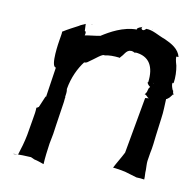

<svg xmlns="http://www.w3.org/2000/svg" viewBox="-60 -507 581 581"><g transform="rotate(10 231.0 -216.5)"><path d="M15 -1 16 0C32 -2 53 -1 69 0L80 5C90 7 101 11 109 14H110C111 -6 114 -29 117 -50L123 -81L127 -109L138 -182L139 -193C139 -194 140 -196 140 -196C140 -196 139 -197 139 -197C140 -205 142 -214 140 -222C146 -258 161 -289 178 -311V-310C180 -310 184 -311 186 -312C210 -328 228 -346 235 -342C248 -345 262 -345 280 -343L281 -342C282 -345 287 -349 289 -352C296 -361 303 -377 325 -365C326 -365 325 -366 324 -367C369 -364 385 -333 379 -285H378V-284C377 -284 377 -285 377 -284C379 -279 382 -275 387 -272C386 -271 384 -268 383 -266L380 -255C379 -253 376 -248 375 -248V-247C380 -247 384 -239 389 -237C386 -237 381 -237 378 -236L347 -63C338 -45 327 -28 319 -12C330 -11 344 -9 357 -6L394 5C402 5 410 6 417 7H418C419 -3 417 -12 418 -22C418 -31 417 -42 418 -50L422 -75C426 -92 428 -114 430 -131L437 -185C440 -204 440 -227 441 -244C443 -244 449 -249 451 -251L458 -260C458 -261 460 -262 461 -262L462 -263C461 -263 459 -264 459 -265C458 -266 459 -268 458 -269V-272C458 -272 457 -274 456 -274C448 -293 452 -298 454 -296C455 -295 454 -295 455 -295C458 -314 457 -333 454 -349C449 -366 449 -370 449 -376H456C450 -400 428 -412 406 -422C383 -430 366 -443 345 -443L342 -440C334 -433 328 -442 332 -446C332 -447 333 -447 333 -447C332 -447 332 -447 331 -446C318 -442 315 -437 318 -436C275 -436 237 -414 212 -398C197 -395 179 -394 165 -391C166 -394 167 -398 166 -403L163 -404C163 -411 162 -419 162 -426C155 -422 149 -421 142 -416C127 -408 111 -400 97 -391H96C96 -382 93 -371 92 -362C92 -362 78 -280 96 -280L82 -187H81V-189H80V-187L66 -154C65 -153 60 -150 59 -150C59 -141 57 -127 55 -117L46 -64C42 -43 35 -19 29 -1ZM180 -426 181 -428 182 -427ZM365 -444V-445L363 -443C363 -443 364 -444 365 -444ZM391 -289C392 -288 392 -287 393 -286C392 -287 392 -288 392 -289ZM393 -286 395 -284V-283C395 -283 394 -284 393 -286Z"/></g></svg>

Font: Charger Mayhem
Style: Obl
Weight: 400
Designer: Jasper
Foundry: Cannot Into Space Fonts
Version: Version 0.98